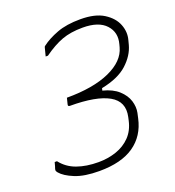

<svg xmlns="http://www.w3.org/2000/svg" viewBox="-134 -826 868 952"><g transform="rotate(-20 300.0 -350.0)"><path d="M396 -720Q474 -720 519 -691.5Q564 -663 580 -622Q596 -581 585 -541L579 -518Q565 -466 518 -423Q471 -380 381 -362L378 -350Q430 -337 460 -309.5Q490 -282 500 -249.5Q510 -217 504 -187L498 -160Q479 -73 412 -26.5Q345 20 229 20Q150 20 101 0Q52 -20 31 -45Q25 -53 24.5 -56Q24 -59 25 -64Q27 -69 29.5 -78Q32 -87 35 -98H47Q78 -58 127 -40.5Q176 -23 240 -23Q290 -23 334 -38Q378 -53 408.5 -84.5Q439 -116 450 -165L454 -183Q471 -260 405.5 -297Q340 -334 201 -334Q190 -334 193 -345L201 -377Q341 -377 427.5 -416Q514 -455 532 -522L536 -537Q552 -595 514.5 -636Q477 -677 393 -677Q329 -677 283 -660Q237 -643 184 -605H172Q175 -616 177.5 -626.5Q180 -637 183 -648Q184 -654 188 -656Q222 -682 272.5 -701Q323 -720 396 -720Z"/></g></svg>

Font: Recursive Mn Lnr St Lt
Style: Italic
Weight: 300
Italic angle: -15°
Monospace: yes
Version: Version 1.079;hotconv 1.0.112;makeotfexe 2.5.65598; ttfautoh